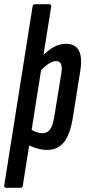

<svg xmlns="http://www.w3.org/2000/svg" viewBox="-38 -703 406 908"><path d="M-8 185Q-20 185 -18 174L116 -672Q118 -683 127 -683H195Q200 -683 202.5 -680.5Q205 -678 204 -672L70 174Q69 185 59 185ZM185 6Q162 6 136 -1.5Q110 -9 90 -21L102 -95Q117 -85 132.5 -79Q148 -73 163 -73Q186 -73 199 -91Q212 -109 219 -153L252 -356Q257 -386 250.5 -400Q244 -414 227 -414Q209 -414 187.5 -398.5Q166 -383 144 -358L143 -417Q176 -456 208.5 -476Q241 -496 273 -496Q318 -496 335 -464Q352 -432 341 -363L307 -150Q294 -67 264.5 -30.5Q235 6 185 6Z"/></svg>

Font: Sofia Sans Extra Condensed SemiBold
Style: Italic
Weight: 600
Italic angle: -9°
Designer: Botio Nikoltchev, Ani Petrova
Foundry: lettersoup
Version: Version 4.101